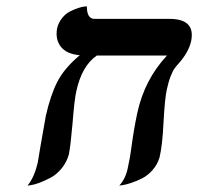

<svg xmlns="http://www.w3.org/2000/svg" viewBox="-20 -577 618 599"><path d="M500 -295.9Q494.1 -267.6 490.2 -195.8Q486.8 -124.5 478 -86.9Q471.7 -64.5 456.5 -47.1Q441.4 -29.8 424.1 -21Q406.7 -12.2 390.1 -6.6Q373.5 -1 362.8 0.5L352.1 2Q373.5 -21 379.9 -59.1Q385.7 -84 390.1 -118.2Q397 -170.9 408.2 -224.1Q430.7 -328.6 501 -403.8H282.2Q234.9 -371.6 217.8 -291Q212.4 -268.6 206.1 -189.9Q200.2 -121.6 194.8 -95.2Q188 -70.8 172.4 -51.8Q156.7 -32.7 138.9 -23.2Q121.1 -13.7 104.5 -7.3Q87.9 -1 77.1 0.5L65.9 2Q87.9 -24.9 98.1 -71.8Q99.1 -77.6 101.8 -93.8Q104.5 -109.9 106 -119.1Q118.7 -192.9 123 -215.8Q137.7 -280.8 159.2 -322.5Q180.7 -364.3 229 -404.8Q187.5 -408.2 169.7 -431.4Q151.9 -454.6 158.2 -488.8Q162.6 -506.8 173.6 -520.5Q184.6 -534.2 197.5 -540.8Q210.4 -547.4 222.7 -551.5Q234.9 -555.7 243.2 -556.6L251 -557.1Q251 -518.1 274.9 -518.1H508.8Q590.8 -518.1 576.2 -448.2Q568.4 -414.1 538.1 -379.9Q529.3 -370.1 524.2 -363Q519 -356 512.2 -338.6Q505.4 -321.3 500 -295.9Z"/></svg>

Font: Linear Smooth
Style: Bold Italic
Weight: 700
Designer: Philipp H. Poll, Flanker
Foundry: Philipp H. Poll, reworked by Flanker
Version: Version 1.061 | FøM Fix